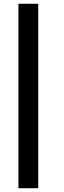

<svg xmlns="http://www.w3.org/2000/svg" viewBox="-20 -761 336 1008"><path d="M76.7 227.1V-741.2H180.7V227.1Z"/></svg>

Font: Ride Light
Style: Bold
Weight: 600
Version: Version 3.000